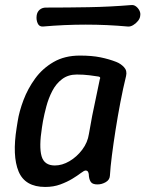

<svg xmlns="http://www.w3.org/2000/svg" viewBox="-20 -730 576 760"><path d="M159 10Q79 10 53.5 -51.5Q28 -113 46 -225L50 -250Q56 -289 73 -334Q90 -379 119 -419Q148 -459 192 -484.5Q236 -510 296 -510Q344 -510 378 -503Q412 -496 440 -485Q458 -478 471 -464Q484 -450 479 -429Q467 -380 456.5 -325Q446 -270 437.5 -216Q429 -162 423 -115Q417 -68 415 -34Q414 -18 398.5 -9Q383 0 366 0Q348 0 341 -8Q334 -16 332 -32Q332 -43 329 -49Q326 -55 319 -55Q313 -55 300 -45Q287 -35 266.5 -22.5Q246 -10 219 0Q192 10 159 10ZM197 -75Q226 -75 255 -92Q284 -109 305.5 -137.5Q327 -166 332 -200Q338 -236 345 -272Q352 -308 360 -344Q368 -380 375 -416Q380 -425 370 -427Q358 -429 334.5 -432Q311 -435 284 -435Q250 -435 226 -417Q202 -399 187 -370Q172 -341 163.5 -309Q155 -277 150 -250L146 -225Q134 -149 144.5 -112Q155 -75 197 -75ZM535 -667Q534 -657 526 -647Q518 -637 507 -630.5Q496 -624 486 -625Q321 -640 150 -625Q135 -624 129 -638Q123 -652 125 -667V-668Q127 -683 137 -691.5Q147 -700 162 -700Q246 -700 330.5 -701.5Q415 -703 500 -710Q510 -711 518.5 -704.5Q527 -698 532 -688Q537 -678 535 -668Z"/></svg>

Font: Winky Sans
Style: Italic
Weight: 400
Italic angle: -8.97852°
Designer: Simon Atzbach
Foundry: typofactur
Version: Version 1.205